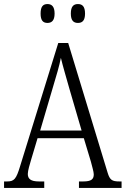

<svg xmlns="http://www.w3.org/2000/svg" viewBox="-20 -926 619 946"><path d="M364 -813C385 -813 399 -824 399 -859C399 -895 385 -906 364 -906C343 -906 329 -895 329 -859C329 -824 343 -813 364 -813ZM214 -813C234 -813 249 -824 249 -859C249 -895 234 -906 214 -906C193 -906 180 -895 180 -859C180 -824 193 -813 214 -813ZM0 0H198V-32H172C131 -32 117 -45 117 -69C117 -85 127 -118 133 -138L165 -245H393L428 -129C433 -108 442 -80 442 -67C442 -43 430 -32 390 -32H369V0H579V-32H569C532 -32 521 -39 510 -76L316 -714H267L79 -107C60 -44 50 -32 15 -32H0ZM178 -283 241 -497C257 -550 273 -604 280 -641C289 -602 305 -549 323 -485L382 -283Z"/></svg>

Font: Noto Serif Georgian Condensed Light
Style: Regular
Weight: 300
Width: 3
Designer: Monotype Design Team, Akaki Razmadze
Foundry: Google LLC
Version: Version 2.003